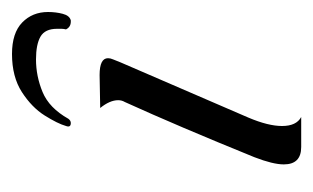

<svg xmlns="http://www.w3.org/2000/svg" viewBox="-121 -401 522 320"><g transform="rotate(-90 140.0 -241.0)"><path d="M210 -482Q245 -482 262.5 -465Q280 -448 280 -422Q280 -409 277 -397.5Q274 -386 266 -384H264Q255 -384 251 -392Q252 -396 252 -399.5Q252 -403 252 -407Q252 -427 239 -434.5Q226 -442 201 -442Q173 -442 146.5 -431Q120 -420 102 -388Q99 -384 95 -384Q87 -384 90 -392Q94 -406 107.5 -427.5Q121 -449 146.5 -465.5Q172 -482 210 -482ZM55 0Q26 0 26 -29Q26 -47 38 -78Q64 -142 87 -196Q110 -250 130 -294Q133 -299 133 -305Q133 -319 120 -335L175 -336Q203 -336 203 -322Q203 -318 201 -313.5Q199 -309 196 -301L104 -88Q90 -55 90 -32Q90 -8 105 0Z"/></g></svg>

Font: Carattere
Style: Regular
Weight: 400
Designer: Robert E. Leuschke
Foundry: Robert E. Leuschke
Version: Version 1.010; ttfautohint (v1.8.3)